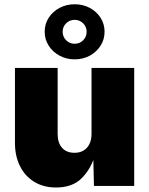

<svg xmlns="http://www.w3.org/2000/svg" viewBox="-20 -855 686 883"><path d="M237.3 7.3Q180.2 7.3 137.5 -18.8Q94.7 -44.9 71.8 -91.3Q48.8 -137.7 48.8 -197.3V-542.5H245.1V-238.8Q245.1 -198.2 265.4 -175.3Q285.6 -152.3 322.8 -152.3Q346.7 -152.3 364.3 -162.8Q381.8 -173.3 391.4 -192.9Q400.9 -212.4 400.9 -239.7V-542.5H597.2V0H412.1L408.7 -140.1H416.5Q397.5 -77.1 355.2 -34.9Q313 7.3 237.3 7.3ZM323.2 -582Q285.2 -582 253.7 -599.1Q222.2 -616.2 203.9 -645Q185.5 -673.8 185.5 -709Q185.5 -744.6 203.9 -773.2Q222.2 -801.8 253.7 -818.6Q285.2 -835.4 323.2 -835.4Q361.8 -835.4 393.1 -818.6Q424.3 -801.8 442.6 -773.2Q460.9 -744.6 460.9 -709Q460.9 -673.8 442.6 -645Q424.3 -616.2 393.1 -599.1Q361.8 -582 323.2 -582ZM323.2 -653.8Q346.7 -653.8 362.5 -669.9Q378.4 -686 378.4 -709Q378.4 -731.9 362.3 -747.8Q346.2 -763.7 323.2 -763.7Q300.3 -763.7 284.2 -747.8Q268.1 -731.9 268.1 -709Q268.1 -686 284.2 -669.9Q300.3 -653.8 323.2 -653.8Z"/></svg>

Font: Inter 16pt Black
Style: Regular
Weight: 900
Version: Version 4.001;git-66647c0bb